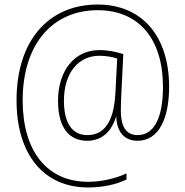

<svg xmlns="http://www.w3.org/2000/svg" viewBox="-20 -730 817 847"><path d="M726 -347C726 -569 608 -710 411 -710C199 -710 53 -557 53 -287C53 -53 169 97 369 97C433 97 492 84 538 62V35C489 58 426 72 369 72C186 72 80 -65 80 -287C80 -538 214 -685 411 -685C596 -685 699 -554 699 -347C699 -213 661 -134 587 -134C534 -134 513 -175 513 -243C513 -272 515 -308 516 -331L524 -491C495 -501 458 -509 418 -509C310 -509 236 -420 236 -285C236 -169 283 -109 365 -109C419 -109 468 -138 492 -215H493C495 -148 529 -109 587 -109C680 -109 726 -206 726 -347ZM262 -285C262 -410 327 -484 418 -484C449 -484 474 -479 497 -472L489 -319C482 -189 438 -134 365 -134C297 -134 262 -190 262 -285Z"/></svg>

Font: Noto Sans Malayalam SemiCondensed Thin
Style: Regular
Weight: 100
Width: 4
Designer: Jelle Bosma - Monotype Design Team
Foundry: Monotype Imaging Inc.
Version: Version 2.104